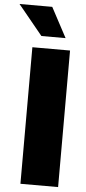

<svg xmlns="http://www.w3.org/2000/svg" viewBox="-107 -984 456 1019"><g transform="rotate(5 120.5 -475.0)"><path d="M243.2 -727.5V0H42.5V-727.5ZM85 -791 -45.4 -950.2H128.9L213.9 -791Z"/></g></svg>

Font: Inter 24pt Black
Style: Regular
Weight: 900
Designer: Rasmus Andersson
Foundry: rsms
Version: Version 4.001;git-66647c0bb